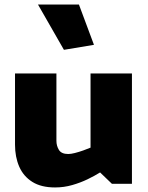

<svg xmlns="http://www.w3.org/2000/svg" viewBox="-20 -807 650 844"><path d="M378 -484V-158Q364 -152 345.5 -145.5Q327 -139 309.5 -134.5Q292 -130 280 -130Q250 -130 239 -148Q228 -166 228 -188V-484H46V-171Q46 -117 64.5 -74.5Q83 -32 122 -7.5Q161 17 222 17Q261 17 297.5 6.5Q334 -4 365 -19Q396 -34 420 -49L472 1H560V-484ZM261 -588 393 -610 327 -787H147Z"/></svg>

Font: Catamaran Thin Black
Style: Regular
Weight: 900
Version: Version 2.000